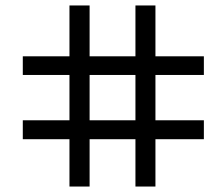

<svg xmlns="http://www.w3.org/2000/svg" viewBox="-20 -705 816 699"><path d="M473.1 -267.1H306.2V-432.1H473.1ZM545.9 -198.2H722.2V-267.1H545.9V-432.1H722.2V-500H545.9V-685.1H473.1V-500H306.2V-685.1H232.9V-500H63V-432.1H232.9V-267.1H63V-198.2H232.9V-25.9H306.2V-198.2H473.1V-25.9H545.9Z"/></svg>

Font: Tuffy
Style: Regular
Weight: 500
Designer: Thatcher Ulrich, Karoly Barta and Michael Everson
Version: Version 001.270